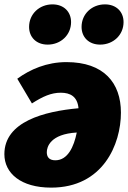

<svg xmlns="http://www.w3.org/2000/svg" viewBox="-23 -838 585 878"><path d="M195 -634C255 -634 302 -678 302 -737C302 -784 269 -818 217 -818C157 -818 110 -774 110 -715C110 -668 143 -634 195 -634ZM435 -634C495 -634 542 -678 542 -737C542 -784 509 -818 457 -818C397 -818 350 -774 350 -715C350 -668 383 -634 435 -634ZM281 -554C191 -554 115 -521 56 -478L123 -365C173 -397 211 -414 255 -414C298 -414 331 -397 336 -343C180 -329 -3 -282 -3 -133C-3 -46 72 20 211 20C448 20 530 -178 530 -323C530 -459 452 -554 281 -554ZM230 -105C201 -105 191 -121 191 -142C191 -166 207 -225 328 -232C315 -167 287 -105 230 -105Z"/></svg>

Font: Fira Sans Heavy
Style: Italic
Weight: 900
Italic angle: -8°
Designer: bBox Type GmbH & Carrois Corporate GbR & Edenspiekermann AG
Foundry: bBox Type GmbH & Carrois Corporate GbR & Edenspiekermann AG
Version: Version 4.301;PS 004.301;hotconv 1.0.88;makeotf.lib2.5.64775